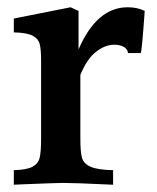

<svg xmlns="http://www.w3.org/2000/svg" viewBox="-20 -505 431 528"><path d="M378 -475Q370 -362 367 -359H332Q331 -370 320.5 -376Q310 -382 294 -382Q269 -382 244 -362.5Q219 -343 201 -299V-123Q201 -87 205.5 -71Q210 -55 229 -46.5Q248 -38 291 -37V3Q186 -2 153 -2Q137 -2 39 2L18 3V-37Q54 -38 69.5 -46.5Q85 -55 89 -71Q93 -87 93 -123V-338Q93 -370 89 -384.5Q85 -399 69.5 -407Q54 -415 18 -416V-454L174 -485L196 -475V-369Q246 -485 331 -485Q358 -485 378 -475Z"/></svg>

Font: Gupter
Style: Bold
Weight: 700
Designer: Octavio Pardo
Version: Version 1.000